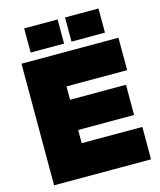

<svg xmlns="http://www.w3.org/2000/svg" viewBox="-131 -1004 916 1098"><g transform="rotate(-15 326.5 -455.5)"><path d="M51 0H625V-192H266V-270H597V-449H266V-528H625V-720H51ZM118 -768H316V-911H118ZM360 -768H558V-911H360Z"/></g></svg>

Font: Aspekta 950
Style: Regular
Weight: 950
Designer: Ivo Dolenc
Version: Version 2.000